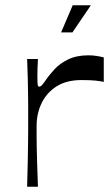

<svg xmlns="http://www.w3.org/2000/svg" viewBox="-20 -709 422 729"><path d="M83 0Q85 -60 85.5 -99.5Q86 -139 86.5 -166.5Q87 -194 87 -216Q87 -238 87 -263Q87 -287 87 -309Q87 -331 86.5 -355Q86 -379 85.5 -410Q85 -441 83 -485H124Q123 -469 122.5 -451Q122 -433 122 -422Q122 -396 123 -388Q124 -380 129 -380Q134 -380 140 -386.5Q146 -393 158 -411Q168 -425 187 -446Q206 -467 238 -483Q270 -499 316 -499Q332 -499 347.5 -496.5Q363 -494 374 -491V-398Q361 -401 342.5 -403Q324 -405 289 -405Q233 -405 195.5 -381.5Q158 -358 138.5 -318.5Q119 -279 119 -230Q119 -208 119 -189.5Q119 -171 119.5 -148Q120 -125 121 -90Q122 -55 124 0ZM212 -586 256 -689H325L255 -586Z"/></svg>

Font: Ojuju Medium
Style: Regular
Weight: 500
Designer: Chisaokwu Joboson, Mirko Velimirovic
Foundry: Udi Foundry
Version: Version 1.000